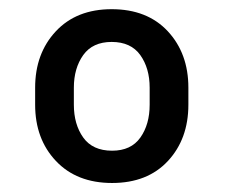

<svg xmlns="http://www.w3.org/2000/svg" viewBox="-20 -741 498 424"><path d="M57.6 -509.8V-547.4Q57.6 -623 103.3 -671.9Q148.9 -720.7 226.6 -720.7Q305.2 -720.7 350.6 -671.9Q396 -623 396 -547.4V-509.8Q396 -434.1 350.8 -385.5Q305.7 -336.9 227.5 -336.9Q149.4 -336.9 103.5 -385.5Q57.6 -434.1 57.6 -509.8ZM143.1 -547.4V-509.8Q143.1 -466.3 163.8 -437.3Q184.6 -408.2 227.5 -408.2Q269.5 -408.2 290 -437.3Q310.5 -466.3 310.5 -509.8V-547.4Q310.5 -590.3 289.8 -619.4Q269 -648.4 226.6 -648.4Q184.6 -648.4 163.8 -619.4Q143.1 -590.3 143.1 -547.4Z"/></svg>

Font: Vazirmatn RD UI FD Black
Style: Regular
Weight: 900
Designer: Saber Rastikerdar
Foundry: Saber Rastikerdar
Version: Version 33.003